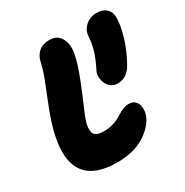

<svg xmlns="http://www.w3.org/2000/svg" viewBox="-166 -843 948 985"><g transform="rotate(-30 308.0 -350.5)"><path d="M249 8.8Q118.2 8.8 65.2 -59.1Q12.2 -127 39.1 -261.2Q51.3 -322.3 78.1 -392.8Q105 -463.4 130.4 -525.9Q155.8 -588.4 164.1 -628.9Q170.9 -666 194.8 -688Q218.8 -710 259.8 -710Q308.1 -710 327.4 -671.4Q346.7 -632.8 335.9 -582Q325.2 -528.3 296.6 -455.6Q268.1 -382.8 241.5 -322Q214.8 -261.2 210 -236.8Q202.6 -198.2 215.8 -181.2Q229 -164.1 269 -164.1Q296.4 -164.1 319.3 -170.2Q342.3 -176.3 357.7 -184.8Q373 -193.4 386.5 -201.7Q399.9 -210 415.5 -216.1Q431.2 -222.2 448.2 -222.2Q479.5 -222.2 493.2 -198.7Q506.8 -175.3 500 -140.1Q494.1 -112.3 472.7 -85.2Q451.2 -58.1 418.9 -36.1Q352.1 8.8 249 8.8ZM453.1 -340.8Q432.6 -340.8 416.3 -352.3Q399.9 -363.8 392.6 -380.9Q385.3 -397.9 384 -418Q382.8 -438 392.1 -455.1Q440.4 -547.9 442.9 -619.1Q444.8 -658.7 471.9 -683.8Q499 -709 538.1 -709Q574.7 -709 594.7 -690.7Q614.7 -672.4 616.2 -644Q617.2 -594.2 597.2 -528.1Q577.1 -461.9 543 -400.9Q510.7 -340.8 453.1 -340.8Z"/></g></svg>

Font: Shantell Sans Normal
Style: Italic
Weight: 800
Italic angle: -11.31°
Designer: Stephen Nixon, Anya Danilova, Shantell Martin
Foundry: Arrow Type
Version: Version 1.006;[559af2be0]